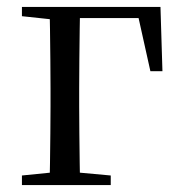

<svg xmlns="http://www.w3.org/2000/svg" viewBox="-20 -536 525 556"><path d="M123.1 0Q124.3 -24.4 124.8 -65.3Q125.3 -106.3 125.8 -150.3Q126.3 -194.3 126.3 -228.5V-280Q126.3 -317.7 125.8 -363.2Q125.3 -408.7 124.8 -450.2Q124.3 -491.8 123.1 -516H212.3Q211.3 -491.8 210.8 -450.2Q210.3 -408.7 209.8 -363.2Q209.3 -317.7 209.3 -280V-228.5Q209.3 -194.3 209.8 -150.3Q210.3 -106.3 210.8 -65.3Q211.3 -24.4 212.3 0ZM167 -483.7V-516H444.7L450.4 -329.9H415.5L375.3 -510.7L407.3 -483.7ZM43.5 0V-27.8L150.9 -38.6H182.9L300.7 -27.8V0ZM43.5 -489.1V-516H167V-477.4H152.7Z"/></svg>

Font: Noto Serif HK
Style: Regular
Weight: 200
Designer: Ryoko NISHIZUKA 西塚涼子 (kana & ideographs); Frank Grießhammer (Latin, Greek & Cyrillic); Wenlong ZHANG 张文龙 (bopomofo); San
Foundry: Adobe
Version: Version 2.001;hotconv 1.1.0;makeotfexe 2.6.0